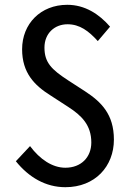

<svg xmlns="http://www.w3.org/2000/svg" viewBox="-20 -767 540 799"><path d="M252 12C376 12 454 -75 454 -186C454 -292 401 -343 334 -387L263 -433C194 -478 165 -507 165 -569C165 -628 207 -666 261 -666C312 -666 349 -638 387 -596L438 -656C392 -709 333 -747 260 -747C149 -747 72 -668 72 -562C72 -464 123 -412 190 -370L264 -322C320 -286 360 -246 360 -174C360 -112 317 -69 252 -69C198 -69 146 -104 105 -159L46 -96C100 -29 170 12 252 12Z"/></svg>

Font: Noto Sans Mono CJK HK
Style: Regular
Weight: 400
Designer: Ryoko NISHIZUKA 西塚涼子 (kana, bopomofo & ideographs); Paul D. Hunt (Latin, Greek & Cyrillic); Sandoll Communications 산돌커뮤니
Foundry: Adobe
Version: Version 2.004;hotconv 1.0.118;makeotfexe 2.5.65603